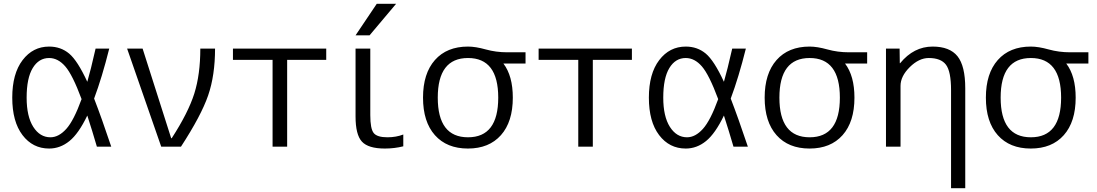

<svg xmlns="http://www.w3.org/2000/svg" viewBox="-20 -777 5810 1017"><path d="M240.2 -530.3Q301.8 -530.3 346.2 -493.2Q390.6 -456.1 442.4 -343.8Q460 -403.3 486.3 -519.5H558.6Q520.5 -367.2 478.5 -254.9Q517.6 -154.3 569.3 0H493.2Q468.8 -84 442.4 -165Q396.5 -69.3 347.7 -29.8Q298.8 9.8 240.2 9.8Q153.3 9.8 99.1 -61.5Q44.9 -132.8 44.9 -259.8Q44.9 -386.7 99.6 -458.5Q154.3 -530.3 240.2 -530.3ZM412.1 -252Q364.3 -380.9 325.7 -425.3Q287.1 -469.7 240.2 -469.7Q185.5 -469.7 153.3 -416.5Q121.1 -363.3 121.1 -259.8Q121.1 -160.2 156.2 -105Q191.4 -49.8 247.1 -49.8Q291 -49.8 331.1 -94.2Q371.1 -138.7 412.1 -252Z M653.3 -519.5H735.4L886.7 -44.9H889.6Q977.5 -180.7 1009.3 -281.7Q1041 -382.8 1041 -519.5H1119.1Q1119.1 -377.9 1082.5 -271.5Q1045.9 -165 938.5 0H834Z M1501 -460V0H1423.8V-460H1213.9V-519.5H1708V-460Z M1941.4 -167Q1941.4 -94.7 1959.5 -72.3Q1977.5 -49.8 2032.2 -49.8Q2078.1 -49.8 2116.2 -64.5V-2Q2069.3 9.8 2018.6 9.8Q1930.7 9.8 1897 -26.9Q1863.3 -63.5 1863.3 -160.2V-519.5H1941.4ZM1975.6 -756.8H2078.1L1937.5 -589.8H1863.3Z M2619.1 -259.8Q2619.1 -469.7 2459 -469.7Q2298.8 -469.7 2298.8 -259.8Q2298.8 -49.8 2459 -49.8Q2619.1 -49.8 2619.1 -259.8ZM2459 -530.3Q2499 -530.3 2553.2 -515.1Q2607.4 -500 2667 -500H2763.7V-440.4H2646.5Q2696.3 -375 2696.3 -259.8Q2696.3 -131.8 2633.3 -61Q2570.3 9.8 2458.5 9.8Q2346.7 9.8 2283.7 -61Q2220.7 -131.8 2220.7 -259.8Q2220.7 -387.7 2283.7 -459Q2346.7 -530.3 2459 -530.3Z M3120.1 -460V0H3043V-460H2833V-519.5H3327.1V-460Z M3612.3 -530.3Q3673.8 -530.3 3718.3 -493.2Q3762.7 -456.1 3814.5 -343.8Q3832 -403.3 3858.4 -519.5H3930.7Q3892.6 -367.2 3850.6 -254.9Q3889.6 -154.3 3941.4 0H3865.2Q3840.8 -84 3814.5 -165Q3768.6 -69.3 3719.7 -29.8Q3670.9 9.8 3612.3 9.8Q3525.4 9.8 3471.2 -61.5Q3417 -132.8 3417 -259.8Q3417 -386.7 3471.7 -458.5Q3526.4 -530.3 3612.3 -530.3ZM3784.2 -252Q3736.3 -380.9 3697.8 -425.3Q3659.2 -469.7 3612.3 -469.7Q3557.6 -469.7 3525.4 -416.5Q3493.2 -363.3 3493.2 -259.8Q3493.2 -160.2 3528.3 -105Q3563.5 -49.8 3619.1 -49.8Q3663.1 -49.8 3703.1 -94.2Q3743.2 -138.7 3784.2 -252Z M4428.7 -259.8Q4428.7 -469.7 4268.6 -469.7Q4108.4 -469.7 4108.4 -259.8Q4108.4 -49.8 4268.6 -49.8Q4428.7 -49.8 4428.7 -259.8ZM4268.6 -530.3Q4308.6 -530.3 4362.8 -515.1Q4417 -500 4476.6 -500H4573.2V-440.4H4456.1Q4505.9 -375 4505.9 -259.8Q4505.9 -131.8 4442.9 -61Q4379.9 9.8 4268.1 9.8Q4156.2 9.8 4093.3 -61Q4030.3 -131.8 4030.3 -259.8Q4030.3 -387.7 4093.3 -459Q4156.2 -530.3 4268.6 -530.3Z M4672.9 0V-519.5H4745.1L4746.1 -442.4H4748Q4820.3 -530.3 4919.9 -530.3Q5010.7 -530.3 5051.8 -479Q5092.8 -427.7 5092.8 -309.6V219.7H5017.6V-299.8Q5017.6 -398.4 4990.7 -434.1Q4963.9 -469.7 4899.4 -469.7Q4847.7 -469.7 4798.8 -421.4Q4750 -373 4750 -322.3V0Z M5600.6 -259.8Q5600.6 -469.7 5440.4 -469.7Q5280.3 -469.7 5280.3 -259.8Q5280.3 -49.8 5440.4 -49.8Q5600.6 -49.8 5600.6 -259.8ZM5440.4 -530.3Q5480.5 -530.3 5534.7 -515.1Q5588.9 -500 5648.4 -500H5745.1V-440.4H5627.9Q5677.7 -375 5677.7 -259.8Q5677.7 -131.8 5614.7 -61Q5551.8 9.8 5439.9 9.8Q5328.1 9.8 5265.1 -61Q5202.1 -131.8 5202.1 -259.8Q5202.1 -387.7 5265.1 -459Q5328.1 -530.3 5440.4 -530.3Z"/></svg>

Font: Mgen+ 1c regular
Style: Regular
Weight: 400
Designer: [Source Han Sans]
Ryoko NISHIZUKA  (kana & ideographs); Paul D. Hunt (Latin, Greek & Cyrillic); Wenlong ZHANG  (bopomofo
Version: Version 1.059.20150602